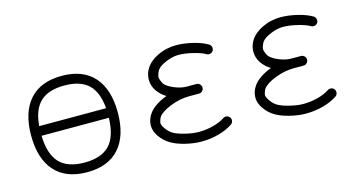

<svg xmlns="http://www.w3.org/2000/svg" viewBox="-63 -788 1934 1037"><g transform="rotate(-15 903.5 -269.5)"><path d="M506.3 -307.6Q499 -399.7 453.4 -442.1Q407.7 -484.6 319.3 -484.6Q231 -484.6 185.3 -442.1Q139.6 -399.7 132.3 -307.6ZM131.1 -253.9Q134 -149.4 179.8 -101.7Q225.6 -54 319.3 -54Q413.1 -54 458.9 -101.7Q504.6 -149.4 507.6 -253.9ZM139 -69.8Q76.9 -139.6 76.9 -269.3Q76.9 -398.9 139 -468.8Q201.2 -538.6 319.3 -538.6Q437.5 -538.6 499.5 -468.8Q561.5 -398.9 561.5 -269.3Q561.5 -139.6 499.5 -69.8Q437.5 0 319.3 0Q201.2 0 139 -69.8Z M769 -396.2Q769 -422.9 780.5 -446.3Q792 -469.7 811 -486.3Q830.1 -502.9 854.5 -514.9Q878.9 -526.9 905.3 -532.7Q931.6 -538.6 957.5 -538.6Q1002.4 -538.6 1052.1 -526.5Q1101.8 -514.4 1133.3 -495.4Q1142.6 -489.7 1145.3 -478.6Q1147.9 -467.5 1142.3 -458.3Q1136.7 -449 1125.6 -446.4Q1114.5 -443.8 1105.2 -449.5Q1083.3 -462.6 1038.2 -473.6Q993.2 -484.6 957.5 -484.6Q925.5 -484.6 889.2 -469.6Q852.8 -454.6 838.6 -437Q833.3 -430.4 828.1 -416.7Q823 -403.1 823 -396.2Q823 -389.4 828.1 -375.7Q833.3 -362.1 838.6 -355.5Q852.8 -337.9 889.2 -322.8Q925.5 -307.6 957.5 -307.6H1011.5Q1022.5 -307.6 1030.4 -299.7Q1038.3 -291.7 1038.3 -280.8Q1038.3 -269.8 1030.4 -261.8Q1022.5 -253.9 1011.5 -253.9H957.5Q904.5 -253.9 851.2 -232.8Q797.9 -211.7 780.5 -187Q776.6 -181.6 772.8 -170.2Q769 -158.7 769 -153.8Q769 -141.8 783.8 -120.6Q798.6 -99.4 818.8 -87.4Q840.6 -74.7 882.8 -64.3Q925 -54 957.5 -54Q999.3 -54 1038.8 -64.5Q1078.4 -75 1104.2 -92.3Q1113.3 -98.4 1124.4 -96.2Q1135.5 -94 1141.6 -85Q1147.7 -75.9 1145.5 -64.8Q1143.3 -53.7 1134.3 -47.6Q1101.1 -25.4 1055.1 -12.7Q1009 0 957.5 0Q916 0 869.1 -11.5Q822.3 -22.9 791.7 -41Q759.5 -59.8 737.4 -91.1Q715.3 -122.3 715.3 -153.8Q715.3 -187.7 736.6 -218Q751.7 -239.5 778.2 -257.1Q804.7 -274.7 838.4 -286.9Q808.6 -304.4 788.8 -332.8Q769 -361.1 769 -396.2Z M1353.5 -396.2Q1353.5 -422.9 1365 -446.3Q1376.5 -469.7 1395.5 -486.3Q1414.6 -502.9 1439 -514.9Q1463.4 -526.9 1489.7 -532.7Q1516.1 -538.6 1542 -538.6Q1586.9 -538.6 1636.6 -526.5Q1686.3 -514.4 1717.8 -495.4Q1727.1 -489.7 1729.7 -478.6Q1732.4 -467.5 1726.8 -458.3Q1721.2 -449 1710.1 -446.4Q1699 -443.8 1689.7 -449.5Q1667.7 -462.6 1622.7 -473.6Q1577.6 -484.6 1542 -484.6Q1510 -484.6 1473.6 -469.6Q1437.3 -454.6 1423.1 -437Q1417.7 -430.4 1412.6 -416.7Q1407.5 -403.1 1407.5 -396.2Q1407.5 -389.4 1412.6 -375.7Q1417.7 -362.1 1423.1 -355.5Q1437.3 -337.9 1473.6 -322.8Q1510 -307.6 1542 -307.6H1595.9Q1606.9 -307.6 1614.9 -299.7Q1622.8 -291.7 1622.8 -280.8Q1622.8 -269.8 1614.9 -261.8Q1606.9 -253.9 1595.9 -253.9H1542Q1489 -253.9 1435.7 -232.8Q1382.3 -211.7 1365 -187Q1361.1 -181.6 1357.3 -170.2Q1353.5 -158.7 1353.5 -153.8Q1353.5 -141.8 1368.3 -120.6Q1383.1 -99.4 1403.3 -87.4Q1425 -74.7 1467.3 -64.3Q1509.5 -54 1542 -54Q1583.7 -54 1623.3 -64.5Q1662.8 -75 1688.7 -92.3Q1697.8 -98.4 1708.9 -96.2Q1720 -94 1726.1 -85Q1732.2 -75.9 1730 -64.8Q1727.8 -53.7 1718.8 -47.6Q1685.5 -25.4 1639.5 -12.7Q1593.5 0 1542 0Q1500.5 0 1453.6 -11.5Q1406.7 -22.9 1376.2 -41Q1344 -59.8 1321.9 -91.1Q1299.8 -122.3 1299.8 -153.8Q1299.8 -187.7 1321 -218Q1336.2 -239.5 1362.7 -257.1Q1389.2 -274.7 1422.9 -286.9Q1393.1 -304.4 1373.3 -332.8Q1353.5 -361.1 1353.5 -396.2Z"/></g></svg>

Font: Tecnico
Style: Fino
Weight: 400
Version: Version 1.3